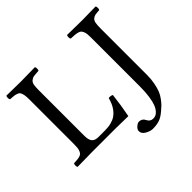

<svg xmlns="http://www.w3.org/2000/svg" viewBox="-193 -856 1237 1237"><g transform="rotate(-45 425.0 -237.5)"><path d="M361.8 0H148.9Q93.3 0 19 2Q14.6 -2.4 14.6 -14.4Q14.6 -26.4 19 -30.8Q39.1 -31.7 50 -32.7Q61 -33.7 72.3 -37.1Q83.5 -40.5 88.9 -46.1Q94.2 -51.8 98.6 -61.8Q103 -71.8 104.5 -85.4Q106 -99.1 106 -120.1V-526.9Q106 -550.8 103.3 -565.4Q100.6 -580.1 95.7 -589.8Q90.8 -599.6 79.3 -604.2Q67.9 -608.9 55.2 -610.8Q42.5 -612.8 19 -613.8Q14.6 -618.2 14.6 -630.4Q14.6 -642.6 19 -647Q99.1 -645 148.9 -645Q188 -645 277.8 -647Q282.2 -642.6 282.2 -630.4Q282.2 -618.2 277.8 -613.8Q248 -612.3 234.1 -610.1Q220.2 -607.9 208.7 -598.4Q197.3 -588.9 194.1 -571.8Q190.9 -554.7 190.9 -522.9V-108.9Q190.9 -71.3 204.6 -55.2Q218.3 -39.1 248 -39.1H311Q341.8 -39.1 366.7 -45.9Q391.6 -52.7 408.4 -64.2Q425.3 -75.7 438.5 -93Q451.7 -110.4 459.7 -128.4Q467.8 -146.5 474.1 -169.9Q491.7 -172.9 506.8 -165Q497.6 -82 481 2Q479 2 428.2 1Q377.4 0 361.8 0ZM753.9 -522.9V-103Q753.9 -62 747.1 -27.3Q740.2 7.3 731.2 29.5Q722.2 51.8 706.3 72.8Q690.4 93.8 679.9 104Q669.4 114.3 651.9 128.9Q622.6 154.3 596.7 163.1Q570.8 171.9 535.2 171.9Q513.2 171.9 486.6 157Q460 142.1 460 118.2Q460 103 475.8 89.1Q491.7 75.2 503.9 75.2Q532.2 75.2 543.9 100.1Q556.2 127 584 127Q595.2 127 605.7 122.8Q616.2 118.7 628.2 105.2Q640.1 91.8 648.7 70.1Q657.2 48.3 663.1 9.5Q668.9 -29.3 668.9 -81.1V-522.9Q668.9 -544.4 667.5 -558.3Q666 -572.3 661.1 -582.8Q656.2 -593.3 650.6 -598.6Q645 -604 632.3 -607.4Q619.6 -610.8 607.2 -611.8Q594.7 -612.8 571.8 -613.8Q567.4 -618.2 567.4 -630.4Q567.4 -642.6 571.8 -647Q671.4 -645 710.9 -645Q754.9 -645 831.1 -647Q835.4 -642.6 835.4 -630.4Q835.4 -618.2 831.1 -613.8Q805.2 -612.3 793 -609.9Q780.8 -607.4 770.5 -598.4Q760.3 -589.4 757.1 -572Q753.9 -554.7 753.9 -522.9Z"/></g></svg>

Font: Common Serif
Style: Regular
Weight: 400
Designer: Philipp H. Poll, Khaled Hosny
Foundry: Stefan Peev, Context Ltd.
Version: Version 1.026